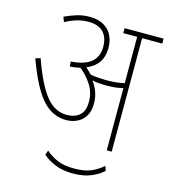

<svg xmlns="http://www.w3.org/2000/svg" viewBox="-116 -724 857 974"><g transform="rotate(15 312.5 -237.0)"><path d="M369 -213Q369 -171 352.5 -145Q336 -119 309.5 -107Q283 -95 254 -95Q206 -95 166.5 -120.5Q127 -146 92 -203.5Q57 -261 22 -357L48 -365Q92 -240 138.5 -180.5Q185 -121 250 -121Q290 -121 316 -142.5Q342 -164 342 -215Q342 -262 318 -300.5Q294 -339 256 -370Q231 -364 202 -362L200 -388Q273 -393 306.5 -422Q340 -451 340 -502Q340 -552 313.5 -579Q287 -606 236 -606Q204 -606 175.5 -597.5Q147 -589 115 -572L105 -598Q140 -614 170 -623Q200 -632 236 -632Q297 -632 332 -597.5Q367 -563 367 -502Q367 -414 284 -380Q292 -373 300 -365Q308 -357 315 -350Q337 -346 359 -344.5Q381 -343 399 -343Q420 -343 444.5 -345Q469 -347 493 -353V-596H420V-622H625V-596H519V0H493V-327Q471 -321 448 -319Q425 -317 404 -317Q385 -317 366 -318.5Q347 -320 331 -324Q349 -300 359 -272.5Q369 -245 369 -213ZM357 158Q301 158 261.5 141Q222 124 198 102L206 78Q236 104 270.5 118Q305 132 357 132Q409 132 443 118Q477 104 507 78L515 102Q492 124 452.5 141Q413 158 357 158Z"/></g></svg>

Font: Noto Sans Devanagari UI SemiCondensed Thin
Style: Regular
Weight: 100
Width: 4
Designer: Jelle Bosma - Monotype Design Team
Foundry: Monotype Imaging Inc.
Version: Version 2.004